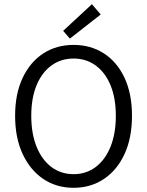

<svg xmlns="http://www.w3.org/2000/svg" viewBox="-20 -883 701 915"><path d="M331 12Q249 12 186.5 -30Q124 -72 88 -149Q52 -226 52 -331Q52 -436 88 -512Q124 -588 186.5 -628.5Q249 -669 331 -669Q412 -669 475 -628.5Q538 -588 573.5 -512Q609 -436 609 -331Q609 -226 573.5 -149Q538 -72 475 -30Q412 12 331 12ZM331 -53Q391 -53 436.5 -87.5Q482 -122 507 -184.5Q532 -247 532 -331Q532 -415 507 -476Q482 -537 436.5 -570.5Q391 -604 331 -604Q270 -604 224.5 -570.5Q179 -537 154 -476Q129 -415 129 -331Q129 -247 154 -184.5Q179 -122 224.5 -87.5Q270 -53 331 -53ZM313 -699 281 -736 418 -863 460 -814Z"/></svg>

Font: Assistant ExtraLight
Style: Regular
Weight: 400
Version: Version 3.000